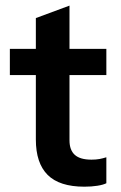

<svg xmlns="http://www.w3.org/2000/svg" viewBox="-20 -676 442 701"><path d="M368.3 -401.9V-497.7H233.7V-655.5L110.9 -610V-497.7H16V-401.9H110.9V-166.7C110.9 -109.3 125.2 -66.2 153.9 -37.5C182.6 -8.8 227.3 5.6 287.9 5.6C305.4 5.6 321.2 4.5 335.4 2.2C349.6 0 360.6 -3.1 368.3 -7V-101.8C360.5 -99.3 352.4 -97.2 343.6 -95.5C334.8 -93.9 325 -93.1 314.1 -93.1C286.3 -93.1 266 -98.9 253.1 -110.6C240.2 -122.2 233.7 -139.9 233.7 -163.8V-401.9Z"/></svg>

Font: Diatome Semibold
Style: Regular
Weight: 600
Designer: 15.100.17
Foundry: 15.100.17
Version: Version 1.005;Fontself Maker 3.5.8